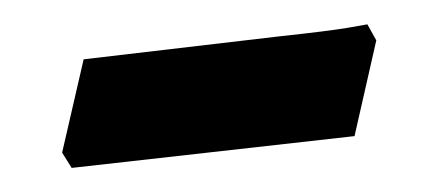

<svg xmlns="http://www.w3.org/2000/svg" viewBox="-20 -332 352 157"><path d="M287.7 -299 269.9 -220.7 38.6 -194.7 30.8 -207.2 48.4 -283.5 207.8 -302.2Q248.6 -306.6 264.5 -309.3Q280.4 -312.1 280.4 -312.1Z"/></svg>

Font: Alegreya
Style: Italic
Weight: 400
Italic angle: -7°
Designer: Juan Pablo del Peral
Foundry: Huerta Tipografica
Version: Version 2.009